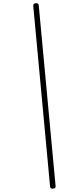

<svg xmlns="http://www.w3.org/2000/svg" viewBox="-20 -1096 403 1193"><path d="M311 76Q301 77 296.5 74.5Q292 72 291 61L187 -1055Q186 -1064 188.5 -1069Q191 -1074 201 -1076Q210 -1077 215 -1074Q220 -1071 221 -1060L325 56Q326 64 324 69.5Q322 75 311 76Z"/></svg>

Font: Playwrite AU QLD Thin
Style: Regular
Weight: 250
Designer: Veronika Burian, José Scaglione
Foundry: TypeTogether
Version: Version 1.002